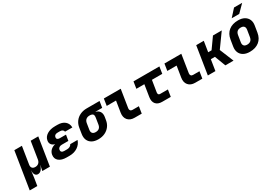

<svg xmlns="http://www.w3.org/2000/svg" viewBox="47 -1949 4699 3293"><g transform="rotate(-30 2397.0 -302.5)"><path d="M-6 180 110 -550H260L206 -210Q199 -167 218.5 -143.5Q238 -120 279 -120Q320 -120 346.5 -143.5Q373 -167 380 -210L434 -550H584L497 0H347L369 -105H367Q352 -51 323.5 -20.5Q295 10 258 10Q221 10 202 -20.5Q183 -51 186 -105H185L168 30L144 180Z M884 7H827Q726 7 673 -37.5Q620 -82 632 -157Q640 -208 677 -243Q714 -278 769 -289Q723 -300 700 -331Q677 -362 684 -407Q695 -476 759.5 -516.5Q824 -557 922 -557H968Q1060 -557 1113 -512Q1166 -467 1167 -390H1022Q1019 -413 1000 -426.5Q981 -440 950 -440H904Q839 -440 831 -389Q827 -365 842 -351.5Q857 -338 888 -338H1011L992 -224H863Q830 -224 809 -209Q788 -194 784 -168Q780 -141 796 -125.5Q812 -110 845 -110H902Q933 -110 957.5 -123.5Q982 -137 992 -160H1137Q1112 -83 1044 -38Q976 7 884 7Z M1454 10Q1381 10 1331.5 -17.5Q1282 -45 1260.5 -94.5Q1239 -144 1249 -210L1268 -330Q1279 -396 1316 -445.5Q1353 -495 1411.5 -522.5Q1470 -550 1543 -550H1798L1778 -425H1646V-422Q1699 -410 1723.5 -370Q1748 -330 1739 -270L1729 -210Q1719 -144 1681.5 -94.5Q1644 -45 1586 -17.5Q1528 10 1454 10ZM1475 -120Q1565 -120 1579 -210L1598 -330Q1607 -384 1587 -402Q1567 -420 1523 -420Q1480 -420 1452.5 -397Q1425 -374 1418 -330L1399 -210Q1392 -167 1412 -143.5Q1432 -120 1475 -120Z M2175 0Q2087 0 2042 -53.5Q1997 -107 2011 -195L2046 -415H1862L1883 -550H2217L2161 -195Q2157 -168 2170.5 -151.5Q2184 -135 2211 -135H2337L2316 0Z M2721 0Q2637 0 2597 -48Q2557 -96 2570 -180L2607 -415H2449L2470 -550H2983L2962 -415H2757L2720 -185Q2717 -163 2726 -149Q2735 -135 2757 -135H2912L2891 0Z M3375 0Q3287 0 3242 -53.5Q3197 -107 3211 -195L3246 -415H3062L3083 -550H3417L3361 -195Q3357 -168 3370.5 -151.5Q3384 -135 3411 -135H3537L3516 0Z M3625 0 3712 -550H3862L3829 -342H3896L4044 -550H4218L4021 -276L4134 0H3972L3890 -216H3809L3775 0Z M4454 10Q4382 10 4332 -18Q4282 -46 4260.5 -95.5Q4239 -145 4249 -210L4270 -340Q4287 -445 4358.5 -502.5Q4430 -560 4545 -560Q4618 -560 4667.5 -532Q4717 -504 4739 -454.5Q4761 -405 4750 -340L4729 -210Q4712 -105 4640.5 -47.5Q4569 10 4454 10ZM4475 -120Q4565 -120 4579 -210L4600 -340Q4607 -384 4587.5 -407Q4568 -430 4524 -430Q4434 -430 4420 -340L4399 -210Q4392 -167 4412 -143.5Q4432 -120 4475 -120ZM4470 -645 4597 -785H4758L4619 -645Z"/></g></svg>

Font: JetBrains Mono NL ExtraBold
Style: Italic
Weight: 800
Italic angle: -9°
Monospace: yes
Designer: Philipp Nurullin, Konstantin Bulenkov
Foundry: JetBrains
Version: Version 2.305; ttfautohint (v1.8.4.7-5d5b)